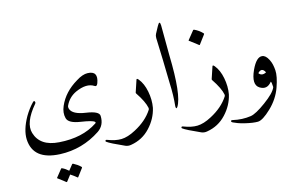

<svg xmlns="http://www.w3.org/2000/svg" viewBox="-104 -899 2388 1533"><g transform="rotate(-10 1089.5 -132.5)"><path d="M671 -288Q610 -320 519 -269Q459 -234 436 -169Q432 -157 438 -143Q459 -95 566 -89Q674 -83 678 -44Q688 33 633 78Q489 193 306 201Q87 210 64 39Q54 -39 102 -145Q116 -174 131.5 -199Q147 -224 165 -246Q175 -258 181 -248Q186 -239 180 -230Q81 -91 116 -4Q161 109 316 106Q506 103 624 9Q634 2 625 -5Q608 -19 512 -25Q414 -31 399 -75Q383 -120 401 -174Q437 -282 542 -357Q568 -377 591 -387Q614 -397 633 -398Q724 -404 697 -305Q689 -277 671 -288ZM387 296Q389 293 395 294Q412 301 428 310Q444 319 458 331Q462 335 459 339L416 408Q414 411 408 406Q405 403 392.5 395.5Q380 388 357 375L323 428Q320 432 314 427Q310 424 294.5 414Q279 404 251 387Q247 385 250 382L294 316Q296 313 301 314Q316 319 329.5 327Q343 335 355 344Z M1010 -279Q1011 -283 1013 -284Q1018 -286 1028 -276Q1067 -236 1086 -169Q1106 -100 1100 -35Q1088 53 1030 127Q972 202 878 226Q854 233 830 225Q772 205 735.5 190.5Q699 176 685 167Q681 164 681 161Q681 157 684 154Q687 151 693 153Q728 163 757 166.5Q786 170 811 167Q836 164 864.5 152.5Q893 141 925 120Q1020 59 1064 -24Q1068 -30 1066 -40Q1051 -93 988 -171Q985 -176 986 -179Z M1252 -670Q1273 -719 1279 -672L1302 -427Q1340 -96 1293 -7Q1286 5 1282 -1Q1278 -6 1278 -18Q1280 -102 1266 -207Q1266 -211 1245 -397L1223 -578Q1221 -598 1227 -612Z M1626 -279Q1627 -283 1629 -284Q1634 -286 1644 -276Q1683 -236 1702 -169Q1722 -100 1716 -35Q1704 53 1646 127Q1588 202 1494 226Q1470 233 1446 225Q1388 205 1351.5 190.5Q1315 176 1301 167Q1297 164 1297 161Q1297 157 1300 154Q1303 151 1309 153Q1344 163 1373 166.5Q1402 170 1427 167Q1452 164 1480.5 152.5Q1509 141 1541 120Q1636 59 1680 -24Q1684 -30 1682 -40Q1667 -93 1604 -171Q1601 -176 1602 -179ZM1524 -590Q1526 -593 1532 -592Q1572 -578 1603 -550Q1607 -546 1604 -542L1557 -466Q1554 -461 1547 -467Q1543 -470 1526 -481Q1509 -492 1477 -511Q1472 -514 1475 -517Z M1948 -194Q1983 -291 2030 -290Q2059 -290 2084 -250Q2097 -230 2104 -208Q2111 -186 2115 -161Q2123 -111 2100 -22Q2077 67 2012 141Q1946 216 1907 220Q1867 224 1801 214Q1768 209 1744.5 202.5Q1721 196 1706 190Q1695 185 1696 178Q1698 170 1709 172Q1787 183 1858 166Q1879 161 1909.5 141Q1940 121 1980 86Q2020 51 2044 22Q2068 -7 2075 -31Q2070 -73 2063 -77Q2025 -18 1966 -48Q1907 -78 1948 -194ZM2039 -157Q2010 -204 1977 -161Q2002 -133 2039 -157Z"/></g></svg>

Font: Amiri Quran
Style: Regular
Weight: 400
Designer: Khaled Hosny
Version: Version 0.117